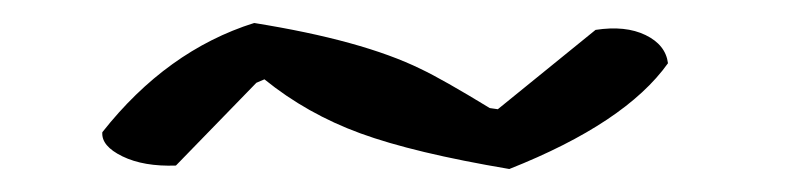

<svg xmlns="http://www.w3.org/2000/svg" viewBox="-20 -428 688 167"><path d="M201 -408Q295 -393 346 -368Q365 -359 406 -334L413 -333L498 -402Q524 -406 541.5 -397.5Q559 -389 561 -373Q524 -321 423 -281Q340 -295 293.5 -312Q247 -329 210 -359L203 -356L133 -284Q105 -283 86.5 -292Q68 -301 69 -313Q125 -384 201 -408Z"/></svg>

Font: Tillana
Style: Regular
Weight: 400
Designer: Lipi Raval (Devanagari, Latin), Jonny Pinhorn (Latin)
Foundry: Indian Type Foundry
Version: Version 2.002;PS 1.0;hotconv 1.0.79;makeotf.lib2.5.61930; tt